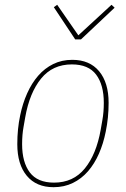

<svg xmlns="http://www.w3.org/2000/svg" viewBox="-20 -767 524 799"><path d="M203 12Q131 12 91.5 -35.5Q52 -83 52 -167Q52 -231 64 -287Q74 -336 93 -378.5Q112 -421 139 -452Q166 -483 201.5 -500.5Q237 -518 281 -518Q353 -518 392.5 -470.5Q432 -423 432 -339Q432 -277 420 -219Q410 -169 391.5 -127Q373 -85 346 -54Q319 -23 283 -5.5Q247 12 203 12ZM205 -7Q285 -7 333 -66Q381 -125 399 -227L406 -267Q412 -300 412 -339Q412 -414 380 -456.5Q348 -499 279 -499Q199 -499 151 -440Q103 -381 85 -279L78 -239Q72 -206 72 -167Q72 -92 104 -49.5Q136 -7 205 -7ZM293 -603 204 -737 218 -747 306 -620 444 -747 457 -735 317 -603Z"/></svg>

Font: IBM Plex Sans Cond Thin
Style: Italic
Weight: 100
Width: 3
Italic angle: -11°
Designer: Mike Abbink, Paul van der Laan, Pieter van Rosmalen
Foundry: Bold Monday
Version: Version 1.3